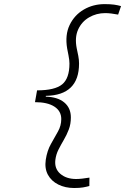

<svg xmlns="http://www.w3.org/2000/svg" viewBox="-20 -814 626 938"><path d="M342.3 104.5Q298.8 104.5 264.9 87.6Q231 70.8 214.1 39.8Q197.3 8.8 203.6 -33.7Q210.4 -78.1 228.8 -110.6Q247.1 -143.1 263.2 -171.6Q279.3 -200.2 279.3 -232.4Q279.3 -271.5 245.6 -293.2Q211.9 -314.9 150.9 -314.9L161.1 -372.6Q248 -372.6 283.7 -401.9Q319.3 -431.2 319.3 -503.4Q319.3 -520 314.7 -543Q310.1 -565.9 308.1 -577.1Q296.9 -643.6 320.3 -692.1Q343.8 -740.7 389.4 -767.3Q435.1 -793.9 491.2 -793.9Q519 -793.9 537.6 -791.3Q556.2 -788.6 571.3 -784.2L557.1 -742.7Q540 -746.1 523.7 -748Q507.3 -750 494.1 -750Q451.2 -750 415.3 -729.2Q379.4 -708.5 361.8 -669.9Q344.2 -631.3 355 -577.1Q358.9 -559.6 362.5 -540.8Q366.2 -522 366.2 -503.4Q366.2 -348.6 204.1 -345.7L203.6 -341.8Q261.7 -340.3 293.9 -313.5Q326.2 -286.6 326.2 -240.2Q326.2 -207.5 315.9 -180.9Q305.7 -154.3 291.7 -130.6Q277.8 -106.9 265.9 -83.5Q253.9 -60.1 250.5 -33.2Q245.1 9.8 274.7 35.2Q304.2 60.5 352.1 60.5Q365.2 60.5 382.1 58.6Q398.9 56.6 417 53.7L416.5 94.7Q402.8 98.6 385.7 101.6Q368.7 104.5 342.3 104.5Z"/></svg>

Font: Cascadia Code ExtraLight
Style: Italic
Weight: 200
Italic angle: -10°
Monospace: yes
Designer: Aaron Bell
Foundry: Saja Typeworks
Version: Version 2404.023; ttfautohint (v1.8.4)